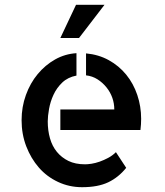

<svg xmlns="http://www.w3.org/2000/svg" viewBox="-20 -779 688 803"><path d="M339.8 -555.7Q392.6 -550.8 435.1 -527.3Q477.5 -503.9 507.8 -466.8Q538.1 -429.7 554.2 -381.8Q570.3 -334 570.3 -282.2Q570.3 -258.8 567.4 -235.4H232.4V-321.3H458Q458 -346.7 449.7 -370.1Q441.4 -393.6 425.3 -413.6Q409.2 -433.6 387.7 -447.3Q366.2 -460.9 339.8 -463.9ZM335.9 -91.8Q346.7 -91.8 362.8 -94.2Q378.9 -96.7 397 -103Q415 -109.4 433.1 -119.1Q451.2 -128.9 464.8 -142.6L507.8 -77.1Q475.6 -37.1 432.6 -16.6Q389.6 3.9 323.2 3.9Q269.5 3.9 222.7 -18.1Q175.8 -40 142.6 -78.1Q109.4 -116.2 89.8 -167Q70.3 -217.8 70.3 -276.4Q70.3 -332 88.4 -381.8Q106.4 -431.6 137.7 -469.2Q168.9 -506.8 210.4 -530.3Q252 -553.7 299.8 -556.6V-462.9Q263.7 -456.1 240.2 -433.6Q216.8 -411.1 203.6 -382.3Q190.4 -353.5 185.1 -323.2Q179.7 -293 179.7 -271.5Q179.7 -233.4 189 -200.7Q198.2 -168 217.8 -144Q237.3 -120.1 266.1 -106Q294.9 -91.8 335.9 -91.8ZM417 -758.8 310.5 -620.1H232.4L297.9 -758.8Z"/></svg>

Font: Allerta
Style: Stencil
Weight: 400
Designer: Matt McInerney
Foundry: Matt McInerney
Version: Version 1.0